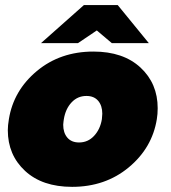

<svg xmlns="http://www.w3.org/2000/svg" viewBox="-20 -720 673 757"><path d="M377.5 -700H444.2L566.7 -550H420.8L361.7 -600L287.5 -550H141.7L310.8 -700ZM10.8 -206.7Q10.8 -225 15 -250Q33.3 -363.3 125.4 -440Q217.5 -516.7 348.3 -516.7Q465.8 -516.7 533.8 -453.8Q601.7 -390.8 601.7 -293.3Q601.7 -270 598.3 -250Q580 -136.7 487.5 -60Q395 16.7 264.2 16.7Q146.7 16.7 78.8 -46.2Q10.8 -109.2 10.8 -206.7ZM229.2 -228.3Q229.2 -196.7 245.4 -177.5Q261.7 -158.3 291.7 -158.3Q326.7 -158.3 350.8 -184.2Q375 -210 381.7 -250Q383.3 -265 383.3 -271.7Q383.3 -303.3 367.1 -322.5Q350.8 -341.7 320.8 -341.7Q285.8 -341.7 262.1 -316.2Q238.3 -290.8 231.7 -250Q231.7 -249.2 230.4 -240.8Q229.2 -232.5 229.2 -228.3Z"/></svg>

Font: BoonTook
Style: Italic
Weight: 400
Italic angle: -9°
Designer: Sungsit Sawaiwan
Foundry: FontUni
Version: Version 3.0